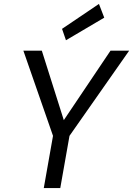

<svg xmlns="http://www.w3.org/2000/svg" viewBox="-20 -958 678 978"><path d="M203 0 250 -266 99 -700H193L305 -346L543 -700H638L334 -266L287 0ZM316 -753 296 -811 484 -938 511 -868Z"/></svg>

Font: DM Sans 12pt
Style: Italic
Weight: 400
Italic angle: -10°
Version: Version 4.004;gftools[0.9.30]